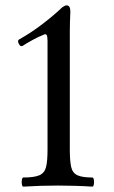

<svg xmlns="http://www.w3.org/2000/svg" viewBox="-20 -691 424 715"><path d="M67 4Q63 4 61.5 -4.5Q60 -13 61.5 -21.5Q63 -30 67 -30Q108 -30 127 -38.5Q146 -47 151.5 -69Q157 -91 157 -133V-538Q157 -556 153.5 -561Q150 -566 141 -561Q125 -555 102 -542.5Q79 -530 64 -520Q56 -516 50 -528Q44 -540 51 -544Q96 -569 139.5 -602.5Q183 -636 212 -664Q222 -671 228 -671Q242 -671 242 -648Q241 -627 240.5 -607.5Q240 -588 240 -572V-134Q240 -92 245 -69.5Q250 -47 268 -38.5Q286 -30 324 -30Q328 -30 329.5 -21.5Q331 -13 329.5 -4.5Q328 4 324 4Q293 2 259.5 1Q226 0 195 0Q164 0 131 1Q98 2 67 4Z"/></svg>

Font: Junicode Two Beta Condensed Medium
Style: Regular
Weight: 500
Width: 3
Designer: Peter S. Baker
Foundry: Briery Creek Software
Version: Version 1.053; ttfautohint (v1.8.4)